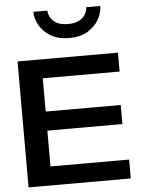

<svg xmlns="http://www.w3.org/2000/svg" viewBox="-63 -1015 787 1063"><g transform="rotate(-5 331.0 -483.0)"><path d="M52 0V-700H610V-595H183V-410H600V-304H183V-105H620V0ZM535 -966Q535 -929 514 -891.5Q493 -854 451.5 -829Q410 -804 349 -804Q288 -804 246.5 -829Q205 -854 184 -891.5Q163 -929 163 -966H241Q241 -949 251 -929.5Q261 -910 284.5 -896Q308 -882 349 -882Q390 -882 413.5 -896Q437 -910 447 -929.5Q457 -949 457 -966Z"/></g></svg>

Font: Panamera
Style: Bold
Weight: 700
Designer: Bastien Sozeau
Foundry: NBR — Bastien Sozeau
Version: Version 3.002; ttfautohint (v1.8.4.7-5d5b);gftools[0.9.33]